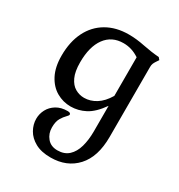

<svg xmlns="http://www.w3.org/2000/svg" viewBox="-184 -635 970 1038"><g transform="rotate(30 301.0 -116.0)"><path d="M283 278Q225 278 187 257Q149 236 130.5 203Q112 170 112 135Q112 104 126.5 76.5Q141 49 169.5 31.5Q198 14 239 14Q250 14 254 17.5Q258 21 258 25Q258 31 246 42.5Q234 54 221.5 75Q209 96 209 133Q209 171 232 198.5Q255 226 296 226Q339 226 365.5 201.5Q392 177 404 134.5Q416 92 416 38V-121Q373 -60 329.5 -37.5Q286 -15 239 -15Q192 -15 151 -38.5Q110 -62 85 -110Q60 -158 60 -229Q60 -316 91.5 -379Q123 -442 181.5 -476Q240 -510 319 -510Q366 -510 417 -499.5Q468 -489 519 -485L530 -472L518 -454Q512 -445 508.5 -436.5Q505 -428 505 -415V22Q505 146 444.5 212Q384 278 283 278ZM279 -92Q317 -92 352.5 -114Q388 -136 416 -183V-424Q370 -455 318 -455Q245 -455 205 -400.5Q165 -346 165 -248Q165 -191 181 -156.5Q197 -122 223 -107Q249 -92 279 -92Z"/></g></svg>

Font: Gabriela
Style: Regular
Weight: 400
Designer: Eduardo Rodriguez Tunni
Foundry: Eduardo Rodriguez Tunni
Version: Version 2.001;gftools[0.9.26]